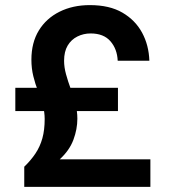

<svg xmlns="http://www.w3.org/2000/svg" viewBox="-20 -732 665 752"><path d="M75 0V-79Q101 -104 119 -131Q137 -158 146 -190.5Q155 -223 155 -266Q155 -293 147.5 -320Q140 -347 129 -375Q118 -403 110.5 -433.5Q103 -464 103 -498Q103 -565 132 -612.5Q161 -660 213 -686Q265 -712 332 -712Q409 -712 459.5 -682.5Q510 -653 536.5 -604Q563 -555 565 -494H441Q439 -540 412.5 -570.5Q386 -601 335 -601Q307 -601 283 -589Q259 -577 245 -553.5Q231 -530 231 -494Q231 -469 238.5 -441.5Q246 -414 256.5 -385.5Q267 -357 275 -327Q283 -297 283 -267Q283 -226 267.5 -184.5Q252 -143 214 -108H569V0ZM40 -297V-388H442V-297Z"/></svg>

Font: DM Sans 24pt
Style: Bold
Weight: 700
Designer: Colophon Foundry, Jonny Pinhorn
Foundry: Colophon Foundry
Version: Version 4.004;gftools[0.9.30]